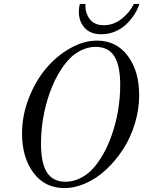

<svg xmlns="http://www.w3.org/2000/svg" viewBox="-20 -936 750 974"><path d="M465.8 -698.2Q429.7 -698.2 396.7 -683.1Q363.8 -668 339.4 -644.5Q314.9 -621.1 293.5 -588.9Q272 -556.6 257.8 -526.6Q243.7 -496.6 231.9 -463.9Q188 -338.9 188 -207Q188 -107.9 218.3 -61Q248.5 -14.2 312 -14.2Q348.1 -14.2 381.1 -29.3Q414.1 -44.4 438.5 -67.6Q462.9 -90.8 484.4 -123Q505.9 -155.3 520 -185.3Q534.2 -215.3 545.9 -248Q589.8 -373 589.8 -504.9Q589.8 -604 559.6 -651.1Q529.3 -698.2 465.8 -698.2ZM472.2 -730Q570.3 -730 628.2 -652.6Q686 -575.2 686 -453.1Q686 -380.9 664.3 -309.3Q642.6 -237.8 605 -179.7Q567.4 -121.6 519.5 -76.7Q471.7 -31.7 416 -6.8Q360.4 18.1 306.2 18.1Q208 18.1 149.9 -59.3Q91.8 -136.7 91.8 -258.8Q91.8 -349.1 125.5 -436.5Q159.2 -523.9 212.6 -587.6Q266.1 -651.4 335.2 -690.7Q404.3 -730 472.2 -730ZM379.9 -877Q379.9 -894 384.8 -916H413.1V-908.2Q413.1 -868.2 436 -838.1Q459 -808.1 506.8 -808.1Q555.2 -808.1 595.9 -839.4Q636.7 -870.6 659.2 -916H687Q679.7 -891.6 663.8 -866Q647.9 -840.3 624.3 -816.4Q600.6 -792.5 566.4 -777.3Q532.2 -762.2 494.1 -762.2Q439 -762.2 409.4 -794.7Q379.9 -827.1 379.9 -877Z"/></svg>

Font: Flanker Steampunk
Style: Italic
Weight: 400
Italic angle: -12°
Designer: Alexey Kryukov, Leonardo Di Lena
Foundry: Alexey Kryukov, Leonardo Di Lena
Version: 1.210